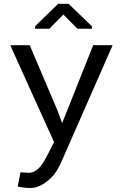

<svg xmlns="http://www.w3.org/2000/svg" viewBox="-20 -763 640 997"><path d="M71.8 205.6 86.4 131.8 129.4 134.3Q174.8 134.3 210.9 70.3Q219.7 55.2 224.6 45.4L260.7 -24.9L33.2 -528.3H134.3L279.3 -187.5L302.7 -123.5L463.9 -528.3H564.9L296.9 81.5Q272.9 134.3 245.1 160.6Q217.8 187 190.4 200.2Q163.1 213.4 135.3 213.4Q107.4 213.4 71.8 205.6ZM457.5 -613.8H382.3L309.1 -687.5L236.3 -613.8H162.1V-626.5L281.7 -743.2H336.4L457.5 -626Z"/></svg>

Font: RobotoMono-Regular
Style: Regular
Weight: 400
Designer: Google
Version: Version 2.000985; 2015; ttfautohint (v1.3)